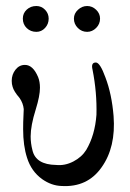

<svg xmlns="http://www.w3.org/2000/svg" viewBox="-20 -619 432 639"><path d="M313 -557Q313 -539 300 -526Q287 -513 270 -513Q252 -513 239 -526Q226 -539 226 -557Q226 -574 239.5 -586.5Q253 -599 270 -599Q287 -599 300 -586.5Q313 -574 313 -557ZM142 -557Q142 -539 130 -526Q118 -513 101 -513Q82 -513 69 -525.5Q56 -538 56 -557Q56 -575 69 -587Q82 -599 101 -599Q118 -599 130 -586.5Q142 -574 142 -557ZM358 -233Q366 -129 318 -62Q271 5 185 0Q151 -1 120 -23Q84 -49 70 -94Q57 -134 57 -189Q57 -214 58 -231Q59 -244 59 -256Q57 -276 45 -293Q26 -315 22 -330Q19 -339 19 -350Q19 -371 31.5 -387Q44 -403 63 -403Q90 -403 107 -362Q113 -347 113 -327Q113 -300 99 -255Q82 -201 82 -165Q82 -142 88 -119Q99 -71 167 -70Q196 -67 224 -81.5Q252 -96 267 -120Q296 -169 301 -237Q303 -311 288 -387Q282 -411 299 -411Q313 -411 331 -361Q352 -306 358 -233Z"/></svg>

Font: GFS Didot Classic
Style: Regular
Weight: 400
Designer: George D. Matthiopoulos
Foundry: George D. Matthiopoulos
Version: Version 1.000